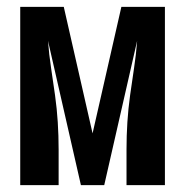

<svg xmlns="http://www.w3.org/2000/svg" viewBox="-20 -540 540 560"><path d="M39 0V-520H166L250 -151L334 -520H461V0H349V-104Q349 -144 351.5 -183.5Q354 -223 359.5 -262.5Q365 -302 371 -341.5Q377 -381 380 -421L284 0H216L120 -421Q123 -381 129 -341.5Q135 -302 140.5 -262.5Q146 -223 148.5 -183.5Q151 -144 151 -104V0Z"/></svg>

Font: Iosevka Algr
Style: Bold
Weight: 700
Monospace: yes
Designer: Belleve Invis
Foundry: Belleve Invis
Version: Version 26.0.2; ttfautohint (v1.8.3)